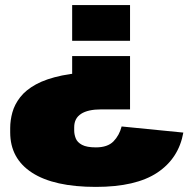

<svg xmlns="http://www.w3.org/2000/svg" viewBox="-20 -560 743 753"><path d="M20 -58Q20 -88 28.5 -119Q37 -150 59 -178.5Q81 -207 121 -229Q161 -251 223.5 -264Q286 -277 377 -277L263 -196V-340H490V-131H377Q325 -131 298 -113.5Q271 -96 271 -61V-48Q271 -33 277 -17.5Q283 -2 301.5 8Q320 18 356 18Q402 18 425 -5.5Q448 -29 457 -64L699 -40Q681 61 597 117Q513 173 356 173Q192 173 106 117.5Q20 62 20 -41ZM263 -400V-540H490V-400Z"/></svg>

Font: Pathway Extreme 8pt Thin 12pt Black
Style: Regular
Weight: 900
Version: Version 1.001;gftools[0.9.26]